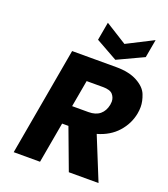

<svg xmlns="http://www.w3.org/2000/svg" viewBox="-165 -1055 1026 1172"><g transform="rotate(20 348.0 -469.5)"><path d="M621 -821 452 -742 311 -821 332 -939 471 -852 642 -939ZM420 0 321 -265H280L233 0H62L186 -702H473Q556 -702 609.5 -673Q663 -644 679.5 -602.5Q696 -561 696 -524Q696 -503 692 -481Q679 -411 630 -356Q581 -301 500 -278L613 0ZM301 -386H407Q454 -386 481.5 -409Q509 -432 517 -474Q519 -485 519 -494Q519 -520 502 -540Q485 -560 438 -560H332Z"/></g></svg>

Font: Fz Poppins
Style: Bold Italic
Weight: 700
Italic angle: -10°
Designer: Ninad Kale (Devanagari), Jonny Pinhorn (Latin)
Foundry: Indian Type Foundry
Version: Vit hóa bi Vntype.Com & FontZin.Com